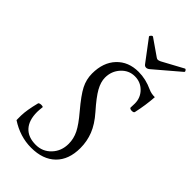

<svg xmlns="http://www.w3.org/2000/svg" viewBox="-267 -936 1021 1021"><g transform="rotate(45 243.5 -425.5)"><path d="M325.2 -720.2Q314.9 -720.2 308.1 -730L219.2 -848.1Q216.8 -852.1 223.6 -858.9Q230.5 -865.7 234.9 -862.8L327.1 -798.8Q333.5 -793.9 339.8 -793.9Q344.7 -793.9 356 -798.8L474.1 -862.8Q478.5 -865.7 483.6 -858.9Q488.8 -852.1 484.9 -848.1L345.2 -729Q335 -720.2 325.2 -720.2ZM193.8 13.2Q110.4 13.2 35.2 -36.1V-70.8Q36.1 -111.8 53.2 -179.2Q54.7 -184.1 62.5 -185.8Q70.3 -187.5 77.6 -186.3Q85 -185.1 85 -183.1Q82 -156.7 82 -144Q82 -81.5 112.5 -48.3Q143.1 -15.1 200.2 -15.1Q251.5 -15.1 286.1 -51.8Q320.8 -88.4 320.8 -143.1Q320.8 -181.6 303.2 -217.3Q285.6 -252.9 240.2 -306.2Q184.1 -372.6 164.1 -411.9Q144 -451.2 144 -495.1Q144 -578.6 190.4 -627.7Q236.8 -676.8 313 -676.8Q367.7 -676.8 420.9 -651.9Q441.9 -642.1 469.2 -642.1Q464.8 -577.6 450.2 -512.2Q449.2 -506.3 440.9 -504.6Q432.6 -502.9 424.8 -505.1Q417 -507.3 417 -512.2Q417 -516.6 417.5 -527.3Q418 -538.1 418 -543Q418 -586.4 388.4 -616.2Q358.9 -646 315.9 -646Q271 -646 239.5 -611.6Q208 -577.1 208 -528.8Q208 -496.1 228.5 -459.2Q249 -422.4 301.8 -362.8Q344.7 -314 362.8 -267.8Q380.9 -221.7 380.9 -170.9Q380.9 -83.5 331.5 -35.2Q282.2 13.2 193.8 13.2Z"/></g></svg>

Font: Junicode SmCond
Style: Italic
Weight: 400
Width: 4
Italic angle: -11°
Designer: Peter S. Baker
Version: Version 2.206